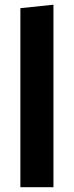

<svg xmlns="http://www.w3.org/2000/svg" viewBox="-20 -776 306 796"><path d="M64.5 -742.1 201.6 -756.5V0H64.5Z"/></svg>

Font: Fira Sans Variable
Style: Regular
Weight: 400
Designer: Carrois Corporate & Edenspiekermann AG
Foundry: Carrois Corporate GbR & Edenspiekermann AG
Version: Version 4.202